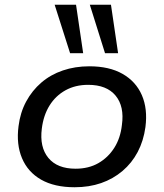

<svg xmlns="http://www.w3.org/2000/svg" viewBox="-20 -779 689 808"><path d="M294 9Q209 9 153 -23Q97 -55 72.5 -113.5Q48 -172 58 -248Q65 -305 90 -351.5Q115 -398 154 -431.5Q193 -465 244.5 -482.5Q296 -500 356 -500Q440 -500 496 -468Q552 -436 577 -378.5Q602 -321 592 -244Q584 -186 559.5 -139.5Q535 -93 495.5 -59.5Q456 -26 405.5 -8.5Q355 9 294 9ZM298 -69Q353 -69 394 -92.5Q435 -116 461 -157Q487 -198 493 -253Q504 -331 466.5 -376.5Q429 -422 351 -422Q297 -422 255.5 -399Q214 -376 188.5 -335Q163 -294 156 -238Q146 -160 183.5 -114.5Q221 -69 298 -69ZM422 -555 358 -759H447L477 -555ZM275 -555 210 -759H300L330 -555Z"/></svg>

Font: Nunito Sans 10pt SemiExpanded Medium
Style: Italic
Weight: 500
Width: 6
Italic angle: -9°
Designer: Vernon Adams
Foundry: Vernon Adams
Version: Version 3.101;gftools[0.9.27]